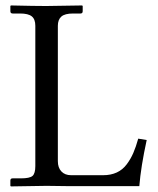

<svg xmlns="http://www.w3.org/2000/svg" viewBox="-20 -666 566 687"><path d="M349.1 -39.1Q376.5 -39.1 397.7 -48.8Q418.9 -58.6 433.3 -77.9Q447.8 -97.2 457 -118.7Q466.3 -140.1 474.6 -169.9L504.9 -165Q483.9 -68.4 478.5 0H224.1L146.5 -1L19 1L17.1 -1V-20Q17.1 -27.8 24.9 -27.8H54.7Q86.4 -27.8 96.4 -36.6Q106.4 -45.4 106.4 -71.8V-573.7Q106.4 -597.2 93.8 -607.4Q81.1 -617.7 51.8 -617.7H25.4Q17.1 -617.7 17.1 -626V-644.5L19 -646.5Q106 -644.5 145 -644.5L273.9 -646.5L275.9 -644.5V-626Q275.9 -617.7 268.1 -617.7H241.7Q211.9 -617.7 199.5 -606.7Q187 -595.7 187 -573.7V-89.4Q187 -65.9 199.7 -52.5Q212.4 -39.1 234.4 -39.1Z"/></svg>

Font: Libertinage
Style: b
Weight: 400
Designer: OSP
Foundry: OSP
Version: Version 1.0; 2008; OFL relea